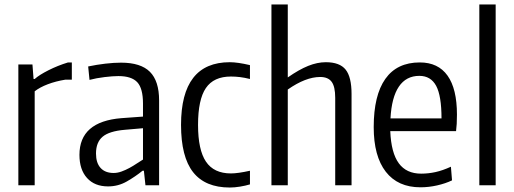

<svg xmlns="http://www.w3.org/2000/svg" viewBox="-20 -828 2299 858"><path d="M62 -540H125L130 -475H135Q155 -493 196.5 -514Q238 -535 284 -549H301V-472H272Q229 -465 193.5 -451.5Q158 -438 135 -420V0H62Z M463 5Q403 5 369 -32.5Q335 -70 335 -136Q335 -285 523 -300L619 -307V-365Q619 -433 593.5 -460.5Q568 -488 509 -488Q484 -488 447 -483.5Q410 -479 380 -471L374 -531Q412 -539 450.5 -543.5Q489 -548 521 -548Q609 -548 650 -507Q691 -466 691 -379V0H630L623 -65H617Q585 -39 546.5 -17Q508 5 463 5ZM488 -55Q505 -55 523 -61.5Q541 -68 558.5 -77.5Q576 -87 591.5 -97.5Q607 -108 619 -115V-255L538 -248Q468 -242 438.5 -217Q409 -192 409 -142Q409 -100 429.5 -77.5Q450 -55 488 -55Z M1007 10Q897 10 843 -58.5Q789 -127 789 -270Q789 -550 1007 -550Q1042 -550 1097 -537V-475Q1073 -481 1052.5 -483.5Q1032 -486 1012 -486Q935 -486 900 -434.5Q865 -383 865 -270Q865 -158 900.5 -105.5Q936 -53 1012 -53Q1043 -53 1097 -65V-4Q1077 2 1052.5 6Q1028 10 1007 10Z M1193 -808H1266V-482Q1316 -517 1357 -533.5Q1398 -550 1436 -550Q1498 -550 1524.5 -517Q1551 -484 1551 -408V0H1478V-391Q1478 -441 1462 -462.5Q1446 -484 1411 -484Q1346 -484 1266 -428V0H1193Z M1859 9Q1758 9 1704 -60.5Q1650 -130 1650 -260Q1650 -402 1702 -475.5Q1754 -549 1856 -549Q1938 -549 1980 -490Q2022 -431 2022 -316Q2022 -291 2021 -275Q2020 -259 2018 -242H1724Q1728 -145 1762 -98.5Q1796 -52 1862 -52Q1894 -52 1926 -59Q1958 -66 1995 -83L2000 -22Q1971 -8 1933.5 0.5Q1896 9 1859 9ZM1854 -489Q1795 -489 1762.5 -441Q1730 -393 1725 -299H1953Q1953 -400 1929 -444.5Q1905 -489 1854 -489Z M2122 -808H2195V0H2122Z"/></svg>

Font: Encode Sans Compressed
Style: Regular
Weight: 400
Designer: Pablo Impallari, Andres Torresi
Foundry: Pablo Impallari, Andres Torresi
Version: Version 1.000; ttfautohint (v1.00) -l 8 -r 50 -G 200 -x 14 -